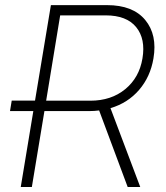

<svg xmlns="http://www.w3.org/2000/svg" viewBox="-20 -748 665 768"><path d="M63 0 113.3 -303.7H20L26.9 -345.7H120.1L183.6 -727.5H408.2Q511.7 -727.5 560.8 -668.2Q609.9 -608.9 593.8 -514.2Q581.5 -440.9 536.4 -388.4Q491.2 -335.9 421.9 -315.4L541 0H490.7L376.5 -306.2Q357.4 -303.7 337.9 -303.7H157.7L107.4 0ZM164.6 -345.2H341.3Q424.8 -345.2 481 -391.4Q537.1 -437.5 549.8 -514.2Q563 -592.3 524.7 -639.4Q486.3 -686.5 402.8 -686.5H220.7Z"/></svg>

Font: Inter Extra Light
Style: Italic
Weight: 200
Italic angle: -9.39999°
Designer: Rasmus Andersson
Foundry: rsms
Version: Version 4.000;git-3c8e0fc